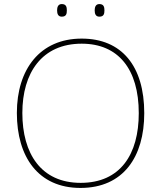

<svg xmlns="http://www.w3.org/2000/svg" viewBox="-20 -915 794 945"><path d="M261 -864C261 -847 266 -833 284 -833C306 -833 309 -847 309 -864C309 -880 306 -895 284 -895C266 -895 261 -880 261 -864ZM446 -864C446 -847 451 -833 469 -833C491 -833 494 -847 494 -864C494 -880 491 -895 469 -895C451 -895 446 -880 446 -864ZM690 -358C690 -590 579 -725 382 -725C177 -725 63 -574 63 -359C63 -143 168 10 376 10C587 10 690 -143 690 -358ZM90 -359C90 -556 186 -700 382 -700C562 -700 663 -575 663 -358C663 -156 573 -15 377 -15C182 -15 90 -159 90 -359Z"/></svg>

Font: Noto Kufi Arabic Thin
Style: Regular
Weight: 100
Designer: Monotype Design Team, David Williams, Khaled Hosny
Foundry: Google LLC
Version: Version 2.109